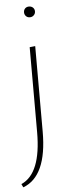

<svg xmlns="http://www.w3.org/2000/svg" viewBox="-60 -641 369 961"><g transform="rotate(-5 124.0 -160.5)"><path d="M97 -583Q97 -595 104.5 -602.5Q112 -610 124 -610Q136 -610 144 -602.5Q152 -595 152 -583Q152 -572 144 -564Q136 -556 124 -556Q112 -556 104.5 -564Q97 -572 97 -583ZM110 20V-407L138 -410V20Q138 244 17 289L9 272Q110 228 110 20Z"/></g></svg>

Font: EauTestInfant Extralight
Style: Regular
Weight: 250
Designer: Christian Thalmann (Catharsis Fonts)
Version: Version 0.001;PS 000.001;hotconv 1.0.88;makeotf.lib2.5.64775